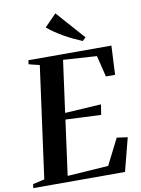

<svg xmlns="http://www.w3.org/2000/svg" viewBox="-120 -1056 829 1125"><g transform="rotate(-10 294.5 -493.0)"><path d="M-15.5 0 -12 -23.5 57 -39 147.5 -703.5 83.5 -719.5 86.5 -743H580.5L572 -570.5H517.5L486.5 -697L287 -710L245 -401.5L460.5 -414.5L451 -353.5L240 -363L195.5 -35.5L439.5 -52L517.5 -206.5L581.5 -197.5L530.5 0ZM420 -798.5Q395 -809 367.5 -822Q340 -835 313.5 -850.2Q287 -865.5 263 -881.8Q239 -898 220 -914.5L290 -986L439.5 -817Z"/></g></svg>

Font: Merriweather 120pt SemiBold
Style: Italic
Weight: 600
Italic angle: -7.8°
Version: Version 2.101